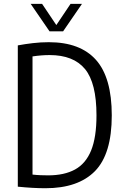

<svg xmlns="http://www.w3.org/2000/svg" viewBox="-20 -966 640 992"><path d="M214.5 6.5Q151 6.5 72 -1.5V-731.5Q109.5 -738.5 150 -743.2Q190.5 -748 232 -748Q394.5 -748 476 -656.5Q557.5 -565 557.5 -370Q557.5 -170.5 470.8 -82Q384 6.5 214.5 6.5ZM229 -60Q312 -60 367.5 -90.2Q423 -120.5 450.8 -188.5Q478.5 -256.5 478.5 -370Q478.5 -537.5 419 -609.5Q359.5 -681.5 236.5 -681.5Q195 -681.5 148 -674.5V-64Q170.5 -61.5 190 -60.8Q209.5 -60 229 -60ZM236 -804 138.5 -946H197.5L271 -836.5L344.5 -946H403.5L306 -804Z"/></svg>

Font: Encode Sans Cnd
Style: Regular
Weight: 400
Width: 3
Designer: Multiple Designers
Foundry: Impallari Type
Version: Version 3.002; ttfautohint (v1.8.3) -l 8 -r 50 -G 200 -x 14 